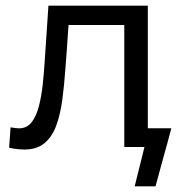

<svg xmlns="http://www.w3.org/2000/svg" viewBox="-20 -516 634 674"><path d="M452.8 138 489.9 -11.1 516.5 0H429V-65.7Q462.9 -65.7 503.8 -65.7Q544.6 -65.7 581.5 -65.7Q574.6 -39.9 567.6 -13.8Q560.5 12.2 553.2 37.9Q546.3 62.8 539.6 87.9Q532.9 113 526 138ZM65.2 8.9Q57.4 8.9 48 8.1Q38.5 7.4 29.3 6Q20 4.6 12.1 2.6L17.1 -69Q25.3 -67.2 33.7 -66.4Q42.2 -65.5 46.9 -65.5Q74.2 -65.5 90.8 -86.6Q107.3 -107.7 116.4 -142.6Q125.5 -177.5 130 -219.2Q134.4 -261 137 -302.2Q140.2 -351.2 143.6 -400.3Q146.9 -449.5 150 -496.2H498.9Q498.9 -459.5 498.9 -424.2Q498.9 -389 498.9 -351.1Q498.9 -313.3 498.9 -268.8V-218.8Q498.9 -157.6 498.9 -106.4Q498.9 -55.3 498.9 0H416.3Q416.3 -55.3 416.3 -106.4Q416.3 -157.6 416.3 -218.8V-268.8Q416.3 -311.4 416.3 -346.6Q416.3 -381.8 416.3 -414.7Q416.3 -447.5 416.3 -483L465.4 -428.3H181.9L224.5 -483Q222 -449.5 219.6 -414.1Q217.2 -378.7 214.7 -343.2Q212.3 -307.8 209.4 -272.8Q205.5 -216.8 198.8 -166.1Q192 -115.4 177.7 -75.9Q163.4 -36.4 136.6 -13.8Q109.8 8.9 65.2 8.9Z"/></svg>

Font: Commissioner Thin
Style: Regular
Weight: 100
Designer: Kostas Bartsokas
Foundry: Kostas Bartsokas
Version: Version 1.001;gftools[0.9.23]